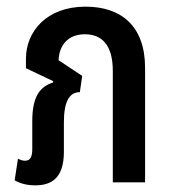

<svg xmlns="http://www.w3.org/2000/svg" viewBox="-20 -548 518 577"><path d="M86 9C136 9 172 -14 172 -92V-180C172 -244 189 -271 220 -271L227 -320L156 -367C158 -412 184 -445 235 -445C286 -445 319 -413 319 -335V0H416V-344C416 -471 343 -528 237 -528C120 -528 58 -453 58 -372V-343L140 -304L139 -300C99 -287 77 -257 77 -184V-101C77 -76 71 -65 55 -65C47 -65 40 -68 34 -71L24 -6C42 4 62 9 86 9Z"/></svg>

Font: Noto Sans Thai UI ExtraCondensed Medium
Style: Regular
Weight: 500
Width: 3
Designer: Monotype Design Team
Foundry: Monotype Imaging Inc.
Version: Version 1.901